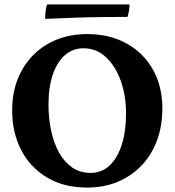

<svg xmlns="http://www.w3.org/2000/svg" viewBox="-20 -839 789 868"><path d="M374 9Q269.6 9 193.8 -35.8Q118 -80.6 76.5 -159.3Q35 -238 35 -340.6Q35 -419 60.5 -482.5Q86 -546 131.6 -591.4Q177.2 -636.8 239 -660.9Q300.8 -685 374 -685Q474.4 -685 551.2 -643Q628 -601 671 -525.1Q714 -449.2 714 -348.4Q714 -270.2 690 -204.9Q666 -139.6 620.9 -91.8Q575.8 -44 513.2 -17.5Q450.6 9 374 9ZM389.2 -57.4Q440.4 -57.4 476.1 -91.5Q511.8 -125.6 530.8 -186Q549.8 -246.4 549.8 -325.4Q549.8 -407.6 525.7 -474.3Q501.6 -541 458.5 -580.9Q415.4 -620.8 357.8 -620.8Q309.6 -620.8 274.2 -590.3Q238.8 -559.8 219 -502.7Q199.2 -445.6 199.2 -365.8Q199.2 -304.6 211 -248.9Q222.8 -193.2 246.5 -150.2Q270.2 -107.2 305.7 -82.3Q341.2 -57.4 389.2 -57.4ZM565.4 -818.8Q565.4 -808.4 563.4 -792.8Q561.4 -777.2 556.4 -762.6Q508.6 -762.6 449.1 -762Q389.6 -761.4 322.6 -759.2Q255.6 -757 184 -753.6Q184 -768 186 -786.8Q188 -805.6 193 -818.8Z"/></svg>

Font: Vollkorn
Style: Regular
Weight: 400
Designer: Friedrich Althausen
Foundry: Friedrich Althausen
Version: Version 4.104